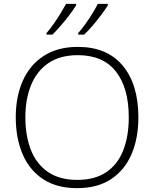

<svg xmlns="http://www.w3.org/2000/svg" viewBox="-20 -969 803 999"><path d="M700 -358Q700 -250 664.5 -167Q629 -84 558 -37Q487 10 381 10Q275 10 204 -37Q133 -84 97.5 -167Q62 -250 62 -359Q62 -467 99 -549.5Q136 -632 208 -678.5Q280 -725 385 -725Q537 -725 618.5 -627.5Q700 -530 700 -358ZM112 -359Q112 -262 141 -188.5Q170 -115 230 -74Q290 -33 382 -33Q474 -33 533.5 -73.5Q593 -114 621.5 -187.5Q650 -261 650 -358Q650 -512 583 -597Q516 -682 385 -682Q293 -682 232.5 -641Q172 -600 142 -527Q112 -454 112 -359ZM541 -941Q528 -920 507 -892Q486 -864 463 -837Q440 -810 418 -789H387V-797Q404 -816 423.5 -843Q443 -870 460.5 -898.5Q478 -927 489 -949H541ZM376 -941Q363 -920 342 -892Q321 -864 297.5 -837Q274 -810 253 -789H222V-797Q239 -816 258 -843Q277 -870 294.5 -898.5Q312 -927 324 -949H376Z"/></svg>

Font: Noto Sans Thaana ExtraLight
Style: Regular
Weight: 200
Designer: David Williams
Foundry: Google Inc.
Version: Version 3.001; ttfautohint (v1.8.4.7-5d5b)